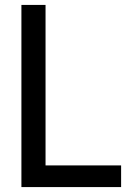

<svg xmlns="http://www.w3.org/2000/svg" viewBox="-20 -760 514 780"><path d="M67 0V-740H165V-88H472V0Z"/></svg>

Font: Encode Sans Cnd Md
Style: Regular
Weight: 500
Width: 3
Designer: Multiple Designers
Foundry: Impallari Type
Version: Version 3.002; ttfautohint (v1.8.3) -l 8 -r 50 -G 200 -x 14 